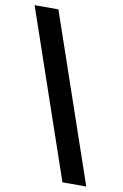

<svg xmlns="http://www.w3.org/2000/svg" viewBox="-89 -792 548 858"><g transform="rotate(10 185.0 -363.0)"><path d="M365 16 105 -742H-3L257 16Z"/></g></svg>

Font: Cheyenne Sans
Style: Bold
Weight: 700
Designer: The Public Sans project authors (U.S. Web Design System), Libre Franklin designed by Pablo Impallari and Rodrigo Fuenzal
Foundry: The Cheyenne Sans Project Authors
Version: Version 2.007